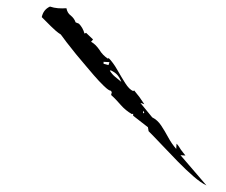

<svg xmlns="http://www.w3.org/2000/svg" viewBox="-20 -550 687 584"><path d="M608 14Q591 6 568.5 -13.5Q546 -33 521.5 -58Q497 -83 473.5 -108Q450 -133 432 -151L430 -163L385 -198V-204L381 -203Q362 -214 348 -230Q341 -238 333.5 -246Q326 -254 318 -261L320 -270L317 -274Q311 -274 296 -288.5Q281 -303 265.5 -321Q250 -339 240 -351Q227 -366 211 -385.5Q195 -405 182.5 -421.5Q170 -438 165 -445Q157 -450 149.5 -456.5Q142 -463 135 -470L107 -498Q112 -521 132 -530Q144 -526 156.5 -525Q169 -524 182 -525Q185 -510 195 -503Q206 -494 210 -482L220 -478Q232 -466 237 -448L242 -450L263 -430L257 -423Q270 -416 282 -399Q292 -382 309 -371L310 -374Q324 -360 336.5 -338Q349 -316 361 -297Q373 -278 385 -273L388 -275Q392 -270 396 -265Q400 -260 404 -255L419 -233L407 -237L443 -193Q459 -185 470 -168.5Q481 -152 491.5 -132.5Q502 -113 516 -97L517 -113Q521 -109 524 -104.5Q527 -100 530 -95Q533 -91 536.5 -86.5Q540 -82 544 -77L529 -78ZM310 -352 313 -361 295 -362V-356ZM349 -301Q344 -314 337 -322Q330 -330 317 -336L314 -335Q321 -324 330 -316.5Q339 -309 349 -301ZM415 -205 419 -208 415 -213Z"/></svg>

Font: Water Brush
Style: Regular
Weight: 400
Designer: Robert E. Leuschke
Foundry: Robert E. Leuschke
Version: Version 1.010; ttfautohint (v1.8.4.7-5d5b)